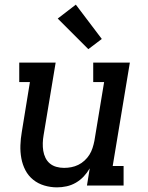

<svg xmlns="http://www.w3.org/2000/svg" viewBox="-20 -800 640 828"><path d="M226 8Q198 8 171 0Q144 -8 123 -25Q102 -42 89.5 -66Q77 -90 72 -117.5Q67 -145 68 -173.5Q69 -202 74 -231L109 -446H63V-530H220L168 -217Q165 -200 164.5 -183Q164 -166 166.5 -150Q169 -134 176 -119.5Q183 -105 195 -95Q207 -85 223 -80.5Q239 -76 256 -76Q272 -76 287.5 -79Q303 -82 317.5 -89Q332 -96 344.5 -107.5Q357 -119 365.5 -132.5Q374 -146 379 -161.5Q384 -177 387 -192L429 -446H382V-530H540L466 -84H513V0H355L367 -74Q356 -55 341 -39Q326 -23 307 -12Q288 -1 267 3.5Q246 8 226 8ZM361 -588 229 -720 307 -780 419 -632Z"/></svg>

Font: Iosevka Curly Slab MdExObl
Style: Regular
Weight: 500
Width: 7
Italic angle: -9°
Monospace: yes
Designer: Belleve Invis
Foundry: Belleve Invis
Version: Version 11.1.0; ttfautohint (v1.8.3)